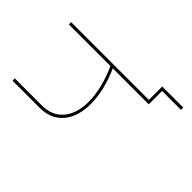

<svg xmlns="http://www.w3.org/2000/svg" viewBox="-226 -862 1189 1189"><g transform="rotate(-45 368.5 -267.5)"><path d="M571 -319Q505 -288 438.5 -271.5Q372 -255 312 -255Q199 -255 134.5 -310Q70 -365 70 -462V-700H90V-462Q90 -374 149 -324Q208 -274 311 -274Q430 -274 573 -340ZM563 -700H583V0H563ZM680 -9 689 0H563V-19H700V165H680Z"/></g></svg>

Font: Montserrat
Style: Regular
Weight: 400
Designer: Julieta Ulanovsky
Foundry: Julieta Ulanovsky
Version: Version 8.000